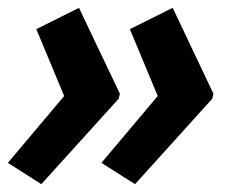

<svg xmlns="http://www.w3.org/2000/svg" viewBox="-20 -516 597 488"><path d="M284.7 -277.8 281.7 -265.1 85 -47.9 0 -102.1 143.1 -272 72.3 -441.9 180.7 -496.1ZM522.5 -277.8 519.5 -265.1 323.2 -47.9 237.8 -102.1 380.9 -272 310.1 -441.9 418.9 -496.1Z"/></svg>

Font: Open Sans Hebrew Condensed
Style: Bold Italic
Weight: 700
Width: 3
Italic angle: -12°
Foundry: Ascender Corporation, Yanek Iontef
Version: Version 2.001;PS 002.001;hotconv 1.0.70;makeotf.lib2.5.58329